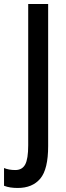

<svg xmlns="http://www.w3.org/2000/svg" viewBox="-71 -734 327 953"><path d="M17 199Q-2 199 -19 196.5Q-36 194 -51 188V100Q-39 105 -25 107.5Q-11 110 5 110Q39 110 54 82.5Q69 55 69 -13V-714H168V-9Q168 106 129 152.5Q90 199 17 199Z"/></svg>

Font: Noto Sans Lao UI ExtCond Med
Style: Regular
Weight: 500
Width: 2
Designer: Monotype Design Team
Foundry: Monotype Imaging Inc.
Version: Version 2.000; ttfautohint (v1.8.4.7-5d5b)